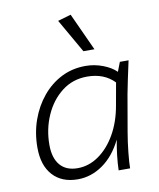

<svg xmlns="http://www.w3.org/2000/svg" viewBox="-85 -817 736 891"><g transform="rotate(-10 283.5 -371.0)"><path d="M210 8Q135 8 92.5 -38.5Q50 -85 50 -169Q50 -238 71.5 -298.5Q93 -359 131.5 -405.5Q170 -452 221.5 -478Q273 -504 335 -504Q377 -504 416.5 -489Q456 -474 479 -451L496 -495H537Q526 -447 518.5 -409Q511 -371 505 -342L475 -169Q467 -123 462 -74.5Q457 -26 457 0H403Q404 -34 408 -69Q412 -104 419 -142Q383 -69 328 -30.5Q273 8 210 8ZM218 -43Q271 -43 317.5 -75.5Q364 -108 397 -165.5Q430 -223 443 -298L462 -404Q414 -454 334 -454Q266 -454 215 -414.5Q164 -375 135.5 -310.5Q107 -246 107 -172Q107 -110 135.5 -76.5Q164 -43 218 -43ZM338 -573 247 -732 309 -750 390 -573Z"/></g></svg>

Font: Livvic Light
Style: Italic
Weight: 300
Italic angle: -10°
Designer: Jacques Le Bailly, Baron von Fonthausen
Version: Version 1.001; ttfautohint (v1.8.2)